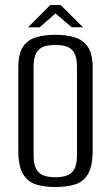

<svg xmlns="http://www.w3.org/2000/svg" viewBox="-20 -739 446 771"><path d="M201.3 12Q158.2 12 125 1.8Q91.8 -8.3 72.6 -39.8Q53.5 -71.2 53.5 -135.3V-467.8Q53.5 -523.5 72.6 -551.6Q91.8 -579.7 125.7 -589.5Q159.7 -599.3 202.7 -599.3Q246.4 -599.3 279.8 -589.1Q313.2 -579 332.6 -550.9Q352.1 -522.8 352.1 -467.8V-135.5Q352.1 -70.5 332.6 -39Q313.2 -7.6 279.5 2.2Q245.7 12 201.3 12ZM202 -27.3Q227.9 -27.3 247.5 -33.7Q267.1 -40 278.2 -59.5Q289.2 -78.9 289.2 -117.8V-468Q289.2 -506.9 278.2 -526.4Q267.1 -545.8 247.2 -552.2Q227.2 -558.5 202 -558.5Q176 -558.5 156.6 -552.2Q137.1 -545.8 125.9 -526.4Q114.8 -506.9 114.8 -468V-117.8Q114.8 -78.9 125.9 -59.5Q137.1 -40 156.6 -33.7Q176 -27.3 202 -27.3ZM92.3 -629.2 181.9 -718.9H223.6L313.5 -629.4H268.3L202.8 -684.9L138.8 -629.2Z"/></svg>

Font: Alumni Sans Thin
Style: Regular
Weight: 100
Designer: Robert E. Leuschke
Foundry: Robert E. Leuschke
Version: Version 1.018